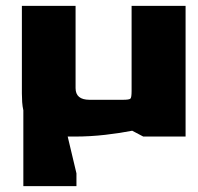

<svg xmlns="http://www.w3.org/2000/svg" viewBox="-20 -468 680 658"><path d="M60 170V-90Q57 -103 56 -118Q55 -133 55 -148V-448H239V-166Q239 -126 287 -126H401Q423 -126 427 -130Q431 -134 431 -156V-448H616V0H471L433 -20Q393 -12 341 -6Q289 0 236 0H212L242 126V170Z"/></svg>

Font: Goldman
Style: Bold
Weight: 700
Designer: Jaikishan Patel
Version: Version 1.000; ttfautohint (v1.8.3)